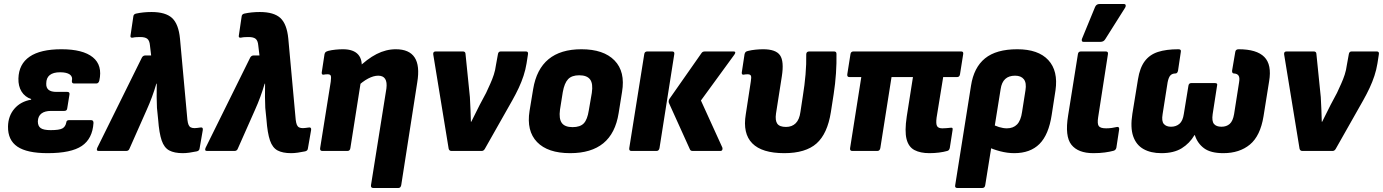

<svg xmlns="http://www.w3.org/2000/svg" viewBox="-20 -754 6908 959"><path d="M218 11Q115 11 67 -21.5Q19 -54 20 -122Q21 -175 52 -211Q83 -247 135 -256L136 -259Q104 -270 87.5 -297Q71 -324 72 -362Q74 -434 128 -471Q182 -508 287 -508Q394 -508 443.5 -468Q493 -428 476 -351Q472 -337 461 -337H350Q338 -337 339 -350Q344 -371 328.5 -382Q313 -393 280 -393Q246 -393 228.5 -379Q211 -365 211 -337Q210 -316 222.5 -305.5Q235 -295 262 -295H316Q329 -295 327 -282L316 -214Q315 -200 301 -200H235Q204 -200 187 -187Q170 -174 169 -148Q169 -124 183.5 -114Q198 -104 233 -104Q276 -104 291.5 -112.5Q307 -121 311 -142Q312 -154 325 -154H435Q447 -154 447 -140Q442 -61 388.5 -25Q335 11 218 11Z M893 11Q851 11 825.5 -2.5Q800 -16 787.5 -52.5Q775 -89 770 -156L764 -215Q763 -238 762.5 -270Q762 -302 763 -336H761Q751 -302 739 -269.5Q727 -237 713 -206L627 -12Q623 0 610 0H473Q459 0 466 -16L689 -467Q695 -477 706 -477H735L729 -527Q727 -551 716 -560Q705 -569 681 -569Q672 -569 662 -568.5Q652 -568 643 -566Q629 -564 632 -577L646 -672Q647 -683 659 -686Q695 -694 737 -694Q807 -694 839.5 -664Q872 -634 879 -561L916 -156Q918 -139 922 -130Q926 -121 933.5 -117.5Q941 -114 952 -114Q959 -114 965 -115Q971 -116 980 -117Q995 -120 993 -105L977 -13Q976 -1 963 2Q944 6 926 8.5Q908 11 893 11Z M1434 11Q1392 11 1366.5 -2.5Q1341 -16 1328.5 -52.5Q1316 -89 1311 -156L1305 -215Q1304 -238 1303.5 -270Q1303 -302 1304 -336H1302Q1292 -302 1280 -269.5Q1268 -237 1254 -206L1168 -12Q1164 0 1151 0H1014Q1000 0 1007 -16L1230 -467Q1236 -477 1247 -477H1276L1270 -527Q1268 -551 1257 -560Q1246 -569 1222 -569Q1213 -569 1203 -568.5Q1193 -568 1184 -566Q1170 -564 1173 -577L1187 -672Q1188 -683 1200 -686Q1236 -694 1278 -694Q1348 -694 1380.5 -664Q1413 -634 1420 -561L1457 -156Q1459 -139 1463 -130Q1467 -121 1474.5 -117.5Q1482 -114 1493 -114Q1500 -114 1506 -115Q1512 -116 1521 -117Q1536 -120 1534 -105L1518 -13Q1517 -1 1504 2Q1485 6 1467 8.5Q1449 11 1434 11Z M1845 185Q1831 185 1833 171L1910 -312Q1918 -376 1869 -376Q1846 -376 1818.5 -361.5Q1791 -347 1762 -319L1763 -410Q1814 -460 1861 -484Q1908 -508 1957 -508Q2024 -508 2051 -467Q2078 -426 2064 -342L1984 171Q1981 185 1970 185ZM1590 0Q1577 0 1579 -14L1632 -346Q1635 -369 1632 -376Q1629 -383 1616 -383Q1610 -383 1605.5 -382.5Q1601 -382 1596 -381Q1586 -380 1587 -392L1601 -484Q1603 -491 1606.5 -494Q1610 -497 1620 -500Q1636 -504 1655.5 -506Q1675 -508 1693 -508Q1746 -508 1769.5 -481Q1793 -454 1785 -402L1781 -379L1784 -357L1730 -14Q1728 0 1715 0Z M2235 0Q2224 0 2221 -11L2144 -482Q2142 -497 2156 -497H2292Q2304 -497 2305 -486L2327 -269Q2329 -238 2330 -207.5Q2331 -177 2332 -146H2334Q2344 -167 2355 -188Q2366 -209 2376 -230L2408 -290Q2419 -314 2429 -336Q2439 -358 2446.5 -381Q2454 -404 2457 -428L2467 -483Q2469 -497 2481 -497H2607Q2620 -497 2617 -482L2610 -437Q2605 -406 2595 -375.5Q2585 -345 2571 -315Q2557 -285 2539 -253L2402 -11Q2396 0 2386 0Z M2828 11Q2716 11 2662.5 -44.5Q2609 -100 2625 -200L2643 -309Q2676 -508 2884 -508Q2995 -508 3049.5 -452Q3104 -396 3087 -295L3070 -189Q3054 -88 2993.5 -38.5Q2933 11 2828 11ZM2840 -119Q2878 -119 2896 -138Q2914 -157 2921 -203L2936 -290Q2943 -336 2927.5 -357Q2912 -378 2873 -378Q2836 -378 2817.5 -358.5Q2799 -339 2791 -294L2777 -206Q2771 -161 2786 -140Q2801 -119 2840 -119Z M3440 0Q3429 0 3426 -8L3321 -240Q3318 -249 3323 -259L3484 -489Q3489 -497 3501 -497H3644Q3652 -497 3652.5 -492.5Q3653 -488 3648 -481L3481 -252L3588 -17Q3590 -10 3587.5 -5Q3585 0 3577 0ZM3134 0Q3121 0 3123 -14L3198 -484Q3200 -497 3213 -497H3337Q3350 -497 3348 -484L3274 -14Q3271 0 3259 0Z M3897 11Q3786 11 3737.5 -38Q3689 -87 3705 -183L3730 -346Q3734 -369 3730.5 -376Q3727 -383 3714 -383Q3708 -383 3703.5 -382.5Q3699 -382 3694 -381Q3684 -380 3685 -392L3699 -484Q3701 -491 3704.5 -494.5Q3708 -498 3718 -500Q3734 -504 3754 -506Q3774 -508 3792 -508Q3855 -508 3876 -478Q3897 -448 3885 -372L3856 -187Q3851 -152 3862.5 -136Q3874 -120 3906 -120Q3936 -120 3954.5 -138.5Q3973 -157 3978 -195L3990 -274Q3999 -329 4003.5 -382Q4008 -435 4007 -482Q4007 -497 4022 -497H4146Q4158 -497 4158 -485Q4159 -440 4155.5 -387.5Q4152 -335 4144 -284L4130 -194Q4113 -86 4058.5 -37.5Q4004 11 3897 11Z M4622 11Q4577 11 4547.5 -4.5Q4518 -20 4508 -59.5Q4498 -99 4509 -172L4540 -369H4433L4377 -14Q4374 0 4362 0H4237Q4224 0 4226 -14L4282 -369H4223Q4210 -369 4212 -383L4228 -484Q4230 -497 4243 -497H4781Q4793 -497 4791 -484L4775 -383Q4773 -369 4760 -369H4691L4658 -166Q4654 -135 4660.5 -124Q4667 -113 4687 -113Q4698 -113 4708 -114Q4718 -115 4729 -116Q4735 -117 4737 -114.5Q4739 -112 4738 -105L4724 -15Q4721 -2 4711 0Q4694 5 4670.5 8Q4647 11 4622 11Z M4762 185Q4748 185 4751 171L4830 -326Q4844 -417 4900 -462.5Q4956 -508 5061 -508Q5166 -508 5216 -454Q5266 -400 5252 -303L5233 -180Q5218 -81 5172 -35Q5126 11 5046 11Q5012 11 4975.5 1.5Q4939 -8 4914 -21L4931 -137Q4948 -126 4969.5 -119.5Q4991 -113 5009 -113Q5041 -113 5060 -132.5Q5079 -152 5085 -195L5102 -303Q5108 -340 5094 -358Q5080 -376 5050 -376Q5019 -376 5001 -359.5Q4983 -343 4978 -309L4901 171Q4899 185 4886 185Z M5441 11Q5365 11 5331.5 -31Q5298 -73 5315 -177L5364 -484Q5366 -497 5379 -497H5503Q5516 -497 5514 -484L5465 -168Q5460 -136 5468 -124.5Q5476 -113 5505 -113Q5519 -113 5533.5 -115Q5548 -117 5560 -120Q5571 -121 5570 -108L5556 -16Q5553 -4 5542 -1Q5524 4 5498.5 7.5Q5473 11 5441 11ZM5392 -545Q5385 -545 5383.5 -550.5Q5382 -556 5385 -562L5450 -720Q5454 -728 5459.5 -731Q5465 -734 5473 -734H5593Q5601 -734 5602.5 -728.5Q5604 -723 5600 -716L5501 -559Q5493 -545 5477 -545Z M5781 11Q5728 11 5691.5 -9.5Q5655 -30 5640 -73.5Q5625 -117 5636 -186L5664 -358Q5673 -415 5697.5 -448Q5722 -481 5763.5 -494.5Q5805 -508 5866 -508Q5881 -508 5878 -495L5864 -401Q5861 -387 5851 -387Q5835 -387 5826 -377.5Q5817 -368 5812 -343L5787 -184Q5781 -149 5793 -135Q5805 -121 5829 -121Q5854 -121 5871 -135.5Q5888 -150 5893 -185L5916 -326Q5918 -339 5930 -339H6049Q6063 -339 6059 -326L6037 -184Q6032 -149 6043.5 -135Q6055 -121 6081 -121Q6106 -121 6122 -135Q6138 -149 6144 -184L6169 -343Q6173 -366 6166.5 -376Q6160 -386 6144 -387Q6133 -387 6134 -401L6150 -495Q6152 -508 6167 -508Q6257 -508 6295 -469.5Q6333 -431 6319 -348L6291 -173Q6275 -75 6223 -32Q6171 11 6090 11Q6027 11 5994 -13.5Q5961 -38 5948 -79H5946Q5922 -38 5882.5 -13.5Q5843 11 5781 11Z M6485 0Q6474 0 6471 -11L6394 -482Q6392 -497 6406 -497H6542Q6554 -497 6555 -486L6577 -269Q6579 -238 6580 -207.5Q6581 -177 6582 -146H6584Q6594 -167 6605 -188Q6616 -209 6626 -230L6658 -290Q6669 -314 6679 -336Q6689 -358 6696.5 -381Q6704 -404 6707 -428L6717 -483Q6719 -497 6731 -497H6857Q6870 -497 6867 -482L6860 -437Q6855 -406 6845 -375.5Q6835 -345 6821 -315Q6807 -285 6789 -253L6652 -11Q6646 0 6636 0Z"/></svg>

Font: Sofia Sans Semi Condensed Black
Style: Italic
Weight: 900
Italic angle: -9°
Version: Version 4.100